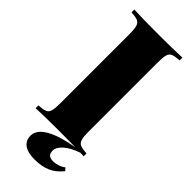

<svg xmlns="http://www.w3.org/2000/svg" viewBox="-286 -747 974 974"><g transform="rotate(45 200.5 -260.0)"><path d="M373 -688Q341 -686 326.5 -680Q312 -674 307 -657Q302 -640 302 -602V-106Q302 -68 307.5 -51Q313 -34 327 -28Q341 -22 373 -20V0Q315 -3 206 -3Q85 -3 28 0V-20Q60 -22 74.5 -28Q89 -34 94 -51Q99 -68 99 -106V-602Q99 -640 93.5 -657Q88 -674 74 -680Q60 -686 28 -688V-708Q85 -705 206 -705Q314 -705 373 -708ZM241 90Q241 110 250.5 119Q260 128 281 128Q298 128 317 121.5Q336 115 347 105L360 120Q331 156 295 172Q259 188 207 188Q159 188 133.5 169.5Q108 151 108 117Q108 74 162.5 43.5Q217 13 316 -3H354Q296 17 268.5 42Q241 67 241 90Z"/></g></svg>

Font: Playfair Display SC Black
Style: Regular
Weight: 900
Designer: Claus Eggers Sørensen
Foundry: Claus Eggers Sørensen
Version: Version 1.200; ttfautohint (v1.6)